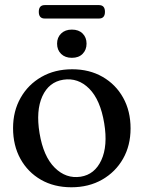

<svg xmlns="http://www.w3.org/2000/svg" viewBox="-20 -742 578 772"><path d="M270.5 -463.5Q339.5 -463.5 392.5 -433Q445.5 -402.5 475.2 -349Q505 -295.5 505 -225.5Q505 -157 474.8 -103.8Q444.5 -50.5 390.8 -19.8Q337 11 267 11Q197.5 11 144.8 -19.2Q92 -49.5 62.2 -103.2Q32.5 -157 32.5 -227Q32.5 -295 62.8 -348.5Q93 -402 146.8 -432.8Q200.5 -463.5 270.5 -463.5ZM304.5 -31.5Q361 -40.5 387.5 -98.2Q414 -156 399 -246.5Q383.5 -340.5 338.8 -385.5Q294 -430.5 234.5 -421.5Q176.5 -412.5 150.2 -354.8Q124 -297 139 -206.5Q154.5 -113 200 -67.8Q245.5 -22.5 304.5 -31.5ZM269 -509.5Q242 -509.5 225.8 -525.2Q209.5 -541 209.5 -566.5Q209.5 -591.5 225.8 -607.2Q242 -623 269 -623Q296.5 -623 312.2 -607.2Q328 -591.5 328 -566.5Q328 -541.5 312.2 -525.5Q296.5 -509.5 269 -509.5ZM136 -694.5Q136 -721.5 160 -721.5H378Q402 -721.5 402 -694.5Q402 -667.5 378 -667.5H160Q136 -667.5 136 -694.5Z"/></svg>

Font: Fraunces 72pt S050
Style: Regular
Weight: 400
Version: Version 1.000; ttfautohint (v1.8.3)